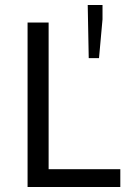

<svg xmlns="http://www.w3.org/2000/svg" viewBox="-20 -746 526 766"><path d="M330 -726 334 -514H375L389 -669V-726ZM90 -656V0H460V-71H174V-656Z"/></svg>

Font: Cambridge Sans
Style: Regular
Weight: 400
Version: Version 2.020;PS 002.020;hotconv 1.0.88;makeotf.lib2.5.64775